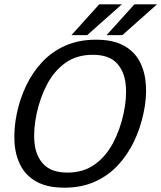

<svg xmlns="http://www.w3.org/2000/svg" viewBox="-20 -860 748 890"><path d="M279 10Q199 10 149 -18Q99 -46 74.5 -94.5Q50 -143 47 -205Q44 -267 58 -334Q72 -402 101.5 -463.5Q131 -525 176 -573Q221 -621 283 -648.5Q345 -676 425 -676Q504 -676 554 -648.5Q604 -621 628.5 -573Q653 -525 656.5 -463.5Q660 -402 645 -334Q631 -267 601.5 -205Q572 -143 527 -94.5Q482 -46 420 -18Q358 10 279 10ZM293 -60Q367 -60 419.5 -98Q472 -136 504.5 -198Q537 -260 553 -334Q569 -408 562.5 -469.5Q556 -531 520 -568.5Q484 -606 410 -606Q335 -606 283 -568.5Q231 -531 198.5 -469.5Q166 -408 150 -334Q134 -260 140 -198Q146 -136 182.5 -98Q219 -60 293 -60ZM545 -840 384 -697H311L440 -840ZM708 -840 547 -697H474L603 -840Z"/></svg>

Font: Epunda Sans
Style: Italic
Weight: 400
Italic angle: -12.0243°
Designer: Simon Atzbach
Foundry: typofactur
Version: Version 2.204; ttfautohint (v1.8.4.7-5d5b)